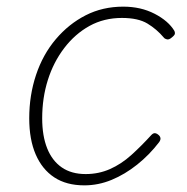

<svg xmlns="http://www.w3.org/2000/svg" viewBox="-20 -539 562 578"><path d="M234 19Q180 19 143.5 -5Q107 -29 87.5 -74Q68 -119 68 -183Q68 -252 88.5 -313.5Q109 -375 148 -421Q187 -467 238 -493Q289 -519 351 -519Q404 -519 445.5 -497.5Q487 -476 505 -446Q507 -442 506.5 -437.5Q506 -433 497 -426Q489 -419 482.5 -420.5Q476 -422 473 -426Q452 -451 424 -468Q396 -485 347 -485Q293 -485 249.5 -461Q206 -437 173.5 -394.5Q141 -352 124 -298Q107 -244 107 -183Q107 -130 122 -92.5Q137 -55 166 -35Q195 -15 238 -15Q277 -15 311 -30Q345 -45 375 -72Q405 -99 436 -133Q442 -139 447.5 -138Q453 -137 457 -133Q462 -129 463 -123.5Q464 -118 459 -111Q430 -73 393 -43.5Q356 -14 316 2.5Q276 19 234 19Z"/></svg>

Font: Playwrite IS Thin
Style: Regular
Weight: 250
Designer: Veronika Burian, José Scaglione
Foundry: TypeTogether
Version: Version 1.002